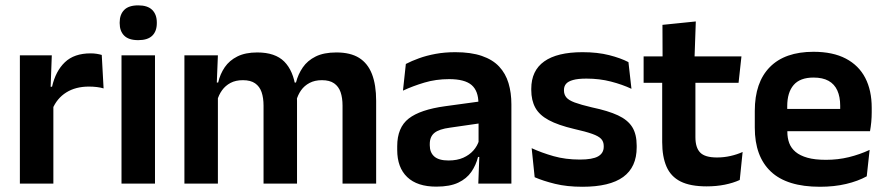

<svg xmlns="http://www.w3.org/2000/svg" viewBox="-20 -702 3387 734"><path d="M180.5 -285 148 -370.5H179Q192.5 -430 228 -464Q263.5 -498 326.5 -498Q339.5 -498 350 -496.2Q360.5 -494.5 369 -492L376 -364Q365 -367.5 350.5 -369.2Q336 -371 320 -371Q269 -371 233.2 -348.5Q197.5 -326 180.5 -285ZM56 0V-490.5H178L172.5 -340L184 -335.5V0Z M444.5 0V-490.5H572.5V0ZM508.5 -548.5Q472 -548.5 454.8 -565.8Q437.5 -583 437.5 -613.5V-616Q437.5 -646.5 454.8 -664Q472 -681.5 508.5 -681.5Q544.5 -681.5 562 -664Q579.5 -646.5 579.5 -616V-613.5Q579.5 -582.5 562 -565.5Q544.5 -548.5 508.5 -548.5Z M1289.5 0V-298Q1289.5 -328 1282 -349.8Q1274.5 -371.5 1257.2 -383.5Q1240 -395.5 1210.5 -395.5Q1183.5 -395.5 1163.5 -385Q1143.5 -374.5 1131 -356.8Q1118.5 -339 1112.5 -316.5L1098.5 -386.5H1111.5Q1119.5 -418 1137.5 -444.2Q1155.5 -470.5 1186.8 -486Q1218 -501.5 1266 -501.5Q1319.5 -501.5 1352.8 -480.8Q1386 -460 1402 -418.8Q1418 -377.5 1418 -316.5V0ZM685 0V-490.5H813L808 -366L813 -360.5V0ZM987.5 0V-298Q987.5 -328 980 -349.8Q972.5 -371.5 955.2 -383.5Q938 -395.5 908.5 -395.5Q881 -395.5 861.2 -385Q841.5 -374.5 828.8 -356.8Q816 -339 810 -316.5L790 -386.5H814Q821.5 -419 839.2 -445Q857 -471 887.5 -486.2Q918 -501.5 963.5 -501.5Q1032 -501.5 1066.8 -466.5Q1101.5 -431.5 1110.5 -364.5Q1112.5 -354.5 1114 -341.2Q1115.5 -328 1115.5 -316.5V0Z M1808.5 0 1813 -120 1809.5 -131V-284.5L1809 -306.5Q1809 -354.5 1782.8 -377Q1756.5 -399.5 1697 -399.5Q1646.5 -399.5 1602.2 -386.2Q1558 -373 1520.5 -355.5L1531.5 -457.5Q1553.5 -469 1581.8 -479.2Q1610 -489.5 1645 -496Q1680 -502.5 1720.5 -502.5Q1780.5 -502.5 1822 -488.2Q1863.5 -474 1888.2 -447.5Q1913 -421 1924 -384.2Q1935 -347.5 1935 -303V0ZM1648 11.5Q1575 11.5 1536.8 -25Q1498.5 -61.5 1498.5 -129V-143Q1498.5 -214.5 1542.5 -248.8Q1586.5 -283 1682 -296L1821 -315L1828.5 -232.5L1700.5 -214Q1658.5 -208.5 1640.8 -194Q1623 -179.5 1623 -151.5V-146.5Q1623 -119 1640.2 -103.8Q1657.5 -88.5 1694.5 -88.5Q1727.5 -88.5 1751 -99Q1774.5 -109.5 1789.8 -126.8Q1805 -144 1811.5 -165.5L1829.5 -102H1807.5Q1799.5 -70.5 1781.8 -44.8Q1764 -19 1732 -3.8Q1700 11.5 1648 11.5Z M2206.5 12Q2147.5 12 2101.8 0.8Q2056 -10.5 2024 -24.5L2012.5 -135.5Q2050.5 -118 2096.2 -105Q2142 -92 2197 -92Q2245 -92 2266.5 -104.2Q2288 -116.5 2288 -141V-144Q2288 -160.5 2278.2 -171Q2268.5 -181.5 2244 -190.2Q2219.5 -199 2175 -209Q2113.5 -223.5 2077.8 -242.8Q2042 -262 2026.5 -290.2Q2011 -318.5 2011 -358V-362.5Q2011 -432 2060.5 -467.2Q2110 -502.5 2207 -502.5Q2264.5 -502.5 2308.8 -491.2Q2353 -480 2382.5 -464.5L2394 -362.5Q2359 -379 2315.5 -390.2Q2272 -401.5 2222 -401.5Q2189.5 -401.5 2170.8 -396.2Q2152 -391 2144 -381.5Q2136 -372 2136 -358.5V-356Q2136 -341 2144.8 -330Q2153.5 -319 2177 -310.2Q2200.5 -301.5 2243 -291.5Q2305 -278.5 2342.5 -261Q2380 -243.5 2397 -216.2Q2414 -189 2414 -145V-139Q2414 -63 2362.5 -25.5Q2311 12 2206.5 12Z M2681.5 10.5Q2619 10.5 2581.8 -8.2Q2544.5 -27 2528 -65Q2511.5 -103 2511.5 -158.5V-444.5H2638.5V-177.5Q2638.5 -137.5 2656.8 -118.8Q2675 -100 2721 -100Q2748 -100 2773 -105.8Q2798 -111.5 2819 -121L2808 -14Q2783 -2.5 2750.8 4Q2718.5 10.5 2681.5 10.5ZM2440.5 -385.5V-486.5H2814.5L2803.5 -385.5ZM2513 -477 2512.5 -607 2640 -620 2635 -477Z M3114.5 12Q2988.5 12 2927 -46Q2865.5 -104 2865.5 -214V-278Q2865.5 -387 2923 -445.5Q2980.5 -504 3090 -504Q3164 -504 3213.5 -478Q3263 -452 3287.8 -404.2Q3312.5 -356.5 3312.5 -290V-272.5Q3312.5 -254.5 3310.8 -235.8Q3309 -217 3306 -200.5H3190Q3191.5 -228 3191.8 -252.8Q3192 -277.5 3192 -297.5Q3192 -332 3181 -356.2Q3170 -380.5 3147.5 -393Q3125 -405.5 3090 -405.5Q3038.5 -405.5 3014 -377Q2989.5 -348.5 2989.5 -296V-250.5L2990 -236V-197.5Q2990 -174.5 2997.2 -155Q3004.5 -135.5 3021.5 -121.2Q3038.5 -107 3066.8 -99Q3095 -91 3137.5 -91Q3183.5 -91 3225.2 -101.2Q3267 -111.5 3304.5 -129L3293.5 -28Q3260 -9.5 3214.8 1.2Q3169.5 12 3114.5 12ZM2933.5 -200.5V-285.5H3280V-200.5Z"/></svg>

Font: Anek Gurmukhi SemiBold
Style: Regular
Weight: 600
Designer: Sarang Kulkarni (Gurmukhi), Yesha Goshar (Latin)
Foundry: Ek Type
Version: Version 1.003